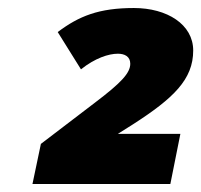

<svg xmlns="http://www.w3.org/2000/svg" viewBox="-20 -874 502 479"><path d="M61 -415H405L430 -540H274L312 -564C413 -629 462 -676 462 -748C462 -813 397 -854 314 -854C227 -854 177 -834 124 -794L182 -701C217 -729 251 -740 274 -740C291 -740 305 -733 305 -715C305 -692 283 -668 217 -618L82 -515Z"/></svg>

Font: Noto Sans Black
Style: Italic
Weight: 900
Italic angle: -12°
Designer: Monotype Design Team
Foundry: Monotype Imaging Inc.
Version: Version 2.013